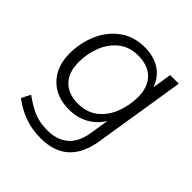

<svg xmlns="http://www.w3.org/2000/svg" viewBox="-185 -627 948 948"><g transform="rotate(45 289.0 -153.0)"><path d="M244 188Q179 188 127 168Q75 148 34 116L58 69Q102 101 142.5 119Q183 137 239 137Q305 137 346.5 102.5Q388 68 400 -4L416 -106Q389 -61 344 -36Q299 -11 240 -11Q153 -11 100.5 -65Q48 -119 48 -209Q48 -283 76 -348Q104 -413 158.5 -453.5Q213 -494 292 -494Q349 -494 394 -467Q439 -440 459 -384L475 -485H535L459 -7Q428 188 244 188ZM253 -63Q314 -63 355.5 -95.5Q397 -128 418 -181Q439 -234 440 -295Q440 -365 402 -403.5Q364 -442 296 -442Q235 -442 194 -409.5Q153 -377 131.5 -324.5Q110 -272 110 -211Q110 -140 147.5 -101.5Q185 -63 253 -63Z"/></g></svg>

Font: Nunito Sans Light
Style: Italic
Weight: 300
Italic angle: -9°
Designer: Vernon Adams
Foundry: Vernon Adams
Version: Version 3.006; ttfautohint (v1.8.3)